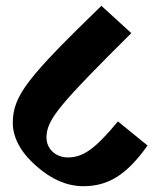

<svg xmlns="http://www.w3.org/2000/svg" viewBox="-20 -658 540 661"><path d="M267 -17C353 -17 416 -56 488 -157L386 -240C309 -147 267 -116 214 -116C172 -116 140 -145 140 -185C140 -248 192 -305 432 -544L329 -638C79 -395 24 -330 24 -235C24 -178 59 -125 109 -83C155 -43 208 -17 267 -17Z"/></svg>

Font: Noto Serif Devanagari SemiCondensed ExtraBold
Style: Regular
Weight: 800
Width: 4
Designer: Universal Thirst, Indian Type Foundry and the Monotype Design Team
Foundry: Monotype Imaging Inc.
Version: Version 2.004